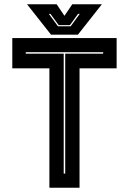

<svg xmlns="http://www.w3.org/2000/svg" viewBox="-20 -878 603 898"><path d="M211 0V-558.5H37.5V-700H525.5V-558.5H352V0ZM278 -66H285V-627H462.5V-634H100.5V-627H278ZM218.5 -716 106.5 -858H245L281.5 -804L318 -858H456.5L344.5 -716ZM251 -755H310.5L353 -813H345L307 -760.5H254.5L216 -813H208.5Z"/></svg>

Font: Tourney ExtraBold
Style: Regular
Weight: 800
Designer: Tyler Finck
Foundry: Etcetera Type Co
Version: Version 1.015